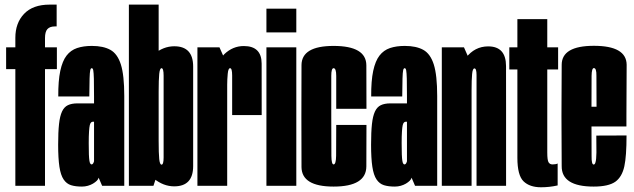

<svg xmlns="http://www.w3.org/2000/svg" viewBox="-20 -805 2746 832"><path d="M46.5 0H175V-505.5H226.5V-600H175V-640Q175 -667.5 185.5 -679Q196 -690.5 218 -690.5H225.5V-785H195Q122.5 -785 84.5 -745.2Q46.5 -705.5 46.5 -641V-600H6.5V-505.5H46.5Z M335 3.5Q348.5 3.5 360.8 0Q373 -3.5 382.8 -9.2Q392.5 -15 399.2 -21.5Q406 -28 407.5 -35L422.5 0H518.5V-389Q518.5 -479 503.8 -525.5Q489 -572 458.2 -589Q427.5 -606 378 -606Q341.5 -606 314 -596.8Q286.5 -587.5 268.5 -564.2Q250.5 -541 241.2 -497.8Q232 -454.5 232.5 -387H367Q367.5 -438.5 368.2 -465Q369 -491.5 371 -500.5Q373 -509.5 377.5 -509.5Q382.5 -509.5 384.2 -499.8Q386 -490 386.8 -463.8Q387.5 -437.5 387.5 -387.5V-357H315.5Q290.5 -357 274.2 -349.2Q258 -341.5 248.8 -321.8Q239.5 -302 235.8 -267.5Q232 -233 232 -178Q232 -118.5 237.5 -82.2Q243 -46 255.8 -27.2Q268.5 -8.5 287.8 -2.5Q307 3.5 335 3.5ZM376.5 -92.5Q374 -92.5 371.5 -95.8Q369 -99 367.5 -108.2Q366 -117.5 365.2 -135.8Q364.5 -154 364.5 -185Q364.5 -216 365.8 -234.8Q367 -253.5 369 -262.2Q371 -271 374.5 -274.2Q378 -277.5 382 -277.5H387.5V-106Q387 -103.5 385.2 -99.8Q383.5 -96 381.2 -94.2Q379 -92.5 376.5 -92.5Z M538.5 0H645L667.5 -68.5V-785H538.5ZM735 2.5Q817 2.5 817 -85.2Q817 -173 817 -301Q817 -429 817 -516.8Q817 -604.5 735 -604.5Q688 -604.5 646.2 -569.8Q604.5 -535 604.5 -455.5L667.5 -408Q667.5 -460 670 -484.8Q672.5 -509.5 680 -509.5Q689 -509.5 689 -477.2Q689 -445 689 -301Q689 -154 689 -122.8Q689 -91.5 680 -91.5Q672.5 -91.5 670 -115.8Q667.5 -140 667.5 -195L604.5 -145Q604.5 -65.5 646.2 -31.5Q688 2.5 735 2.5Z M986 -306.5H1114Q1114 -453.5 1113.8 -529.5Q1113.5 -605.5 1036.5 -605.5Q989 -605.5 952.2 -570.5Q915.5 -535.5 915.5 -444.5L964.5 -438Q964.5 -460.5 966.8 -485Q969 -509.5 977 -509.5Q986 -509.5 986 -478Q986 -446.5 986 -306.5ZM835.5 0H964.5V-524.5L931 -600H835.5Z M1134.5 0H1264V-600H1134.5ZM1134.5 -767.5V-664.5H1264V-767.5Z M1425.5 3.5Q1567 3.5 1567.5 -84Q1568 -171.5 1568 -263.5H1437Q1437 -167 1436.5 -129.8Q1436 -92.5 1425.5 -92.5Q1416.5 -92.5 1416 -129.5Q1415.5 -166.5 1415.5 -299.5Q1415.5 -442.5 1415.5 -476Q1415.5 -509.5 1425.5 -509.5Q1437 -509.5 1437 -476.2Q1437 -443 1437 -333.5H1568Q1568 -438 1567.5 -522Q1567 -606 1425.5 -606Q1287 -606 1286.5 -522.8Q1286 -439.5 1286 -299.5Q1286 -166.5 1286.5 -81.5Q1287 3.5 1425.5 3.5Z M1691 3.5Q1704.5 3.5 1716.8 0Q1729 -3.5 1738.8 -9.2Q1748.5 -15 1755.2 -21.5Q1762 -28 1763.5 -35L1778.5 0H1874.5V-389Q1874.5 -479 1859.8 -525.5Q1845 -572 1814.2 -589Q1783.5 -606 1734 -606Q1697.5 -606 1670 -596.8Q1642.5 -587.5 1624.5 -564.2Q1606.5 -541 1597.2 -497.8Q1588 -454.5 1588.5 -387H1723Q1723.5 -438.5 1724.2 -465Q1725 -491.5 1727 -500.5Q1729 -509.5 1733.5 -509.5Q1738.5 -509.5 1740.2 -499.8Q1742 -490 1742.8 -463.8Q1743.5 -437.5 1743.5 -387.5V-357H1671.5Q1646.5 -357 1630.2 -349.2Q1614 -341.5 1604.8 -321.8Q1595.5 -302 1591.8 -267.5Q1588 -233 1588 -178Q1588 -118.5 1593.5 -82.2Q1599 -46 1611.8 -27.2Q1624.5 -8.5 1643.8 -2.5Q1663 3.5 1691 3.5ZM1732.5 -92.5Q1730 -92.5 1727.5 -95.8Q1725 -99 1723.5 -108.2Q1722 -117.5 1721.2 -135.8Q1720.5 -154 1720.5 -185Q1720.5 -216 1721.8 -234.8Q1723 -253.5 1725 -262.2Q1727 -271 1730.5 -274.2Q1734 -277.5 1738 -277.5H1743.5V-106Q1743 -103.5 1741.2 -99.8Q1739.5 -96 1737.2 -94.2Q1735 -92.5 1732.5 -92.5Z M1894.5 0H2023.5V-525L1990.5 -600H1894.5ZM2045 0H2173V-335Q2173 -433.5 2172.8 -518.8Q2172.5 -604 2095.5 -604Q2037 -604 1998.8 -554.2Q1960.5 -504.5 1960.5 -420L2023.5 -413.5Q2023.5 -459.5 2025.8 -484Q2028 -508.5 2036 -508.5Q2045 -508.5 2045 -480Q2045 -451.5 2045 -346.5Z M2324.5 6.5Q2361.5 6.5 2396.5 -1.5V-96.5Q2388.5 -92.5 2374 -92.5Q2363 -92.5 2357.2 -101.5Q2351.5 -110.5 2351.5 -144V-504H2398.5V-600H2351.5V-722H2222V-600H2187V-504H2222V-121Q2222 -45 2248.8 -19.2Q2275.5 6.5 2324.5 6.5Z M2552.5 3.5V-92Q2543 -92 2543.5 -129Q2543 -165.5 2543 -302.5Q2543 -443 2543.5 -476Q2544 -510 2553.5 -510Q2565 -510 2564.5 -477Q2564.5 -445.5 2565 -342.5H2532V-257H2694.5Q2694.5 -279.5 2694.5 -302.5Q2694.5 -441.5 2695.5 -524.5Q2694.5 -606.5 2553.5 -606.5Q2414 -606.5 2414 -524Q2413 -441 2413 -303.5Q2413 -175 2414 -85.5Q2413 3.5 2552.5 3.5ZM2552.5 -92V3.5Q2616.5 3.5 2646.5 -17.5Q2675.5 -38.5 2685.5 -84.5Q2695 -128.5 2695 -218L2564 -217.5Q2564 -176.5 2564.5 -144Q2564 -112.5 2560.5 -102Q2558 -92 2552.5 -92Z"/></svg>

Font: Anybody UltraCondensed
Style: Bold
Weight: 700
Width: 1
Version: Version 1.113;gftools[0.9.25]